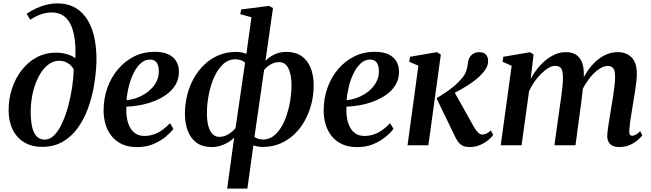

<svg xmlns="http://www.w3.org/2000/svg" viewBox="-20 -851 3814 1125"><path d="M227 9.5Q166 9.5 122 -17Q78 -43.5 54.2 -92Q30.5 -140.5 30.5 -205.5Q30.5 -273 50.8 -333.5Q71 -394 108 -441.2Q145 -488.5 196 -515.5Q247 -542.5 308 -542.5Q343 -542.5 374.2 -533Q405.5 -523.5 421.5 -509.5Q424.5 -582.5 415.8 -634Q407 -685.5 388.8 -717.2Q370.5 -749 343.8 -763.5Q317 -778 284 -778Q253 -778 223.2 -768.2Q193.5 -758.5 157.5 -735.5L136 -770Q162.5 -788.5 192.5 -802.2Q222.5 -816 253.2 -823.5Q284 -831 314.5 -831Q379.5 -831 424.2 -803.8Q469 -776.5 496.5 -728.5Q524 -680.5 535.5 -617.8Q547 -555 545 -484.5Q542.5 -418 530.5 -348.2Q518.5 -278.5 495 -214.8Q471.5 -151 434.8 -100.2Q398 -49.5 346.5 -20Q295 9.5 227 9.5ZM242.5 -33Q273 -33 299 -60Q325 -87 345.2 -131.8Q365.5 -176.5 380 -231Q394.5 -285.5 402.8 -341.5Q411 -397.5 412 -445Q403.5 -460.5 390.5 -471.8Q377.5 -483 361.5 -489Q345.5 -495 326.5 -495Q297.5 -495 272.2 -479Q247 -463 226.5 -434.5Q206 -406 191 -368.2Q176 -330.5 168 -286.5Q160 -242.5 160 -195.5Q160 -142.5 168.5 -106.2Q177 -70 195.5 -51.5Q214 -33 242.5 -33Z M996 -96Q981.5 -75.5 951.8 -50.5Q922 -25.5 879.5 -7.2Q837 11 783 11Q731 11 693.8 -6.8Q656.5 -24.5 632.8 -55Q609 -85.5 598 -123.8Q587 -162 587 -203Q587 -274.5 609.5 -337Q632 -399.5 672.5 -446.8Q713 -494 767.2 -520.8Q821.5 -547.5 885.5 -547.5Q935 -547.5 966.2 -532.8Q997.5 -518 1012.8 -492.2Q1028 -466.5 1028.5 -434Q1029 -389 1009 -355Q989 -321 955.2 -297Q921.5 -273 880.8 -257.5Q840 -242 798.2 -234.5Q756.5 -227 720.5 -226Q718.5 -191.5 723.5 -160.5Q728.5 -129.5 741 -105.8Q753.5 -82 774.5 -68.2Q795.5 -54.5 825.5 -54.5Q857.5 -54.5 884.8 -64.8Q912 -75 935 -92.2Q958 -109.5 976 -129.5ZM859.5 -502Q828.5 -502 804.5 -480.2Q780.5 -458.5 763 -423Q745.5 -387.5 735 -345.8Q724.5 -304 721.5 -264Q747.5 -266 774.5 -275Q801.5 -284 826 -299Q850.5 -314 869.8 -334.5Q889 -355 900 -380.2Q911 -405.5 910.5 -435Q910 -469.5 896.8 -485.8Q883.5 -502 859.5 -502Z M1311 254 1352 -44.5Q1338.5 -30.5 1318.2 -18Q1298 -5.5 1273.2 2.5Q1248.5 10.5 1220.5 10.5Q1165.5 10.5 1130.8 -15.5Q1096 -41.5 1079.8 -85.5Q1063.5 -129.5 1063.5 -185Q1063.5 -240.5 1076.8 -293.5Q1090 -346.5 1115.5 -392.2Q1141 -438 1177.8 -472.8Q1214.5 -507.5 1261 -527.2Q1307.5 -547 1363 -547Q1380 -547 1395 -544Q1410 -541 1423.5 -535.5L1453.5 -750L1387.5 -768L1393.5 -795.5L1556.5 -816.5L1579.5 -804L1535.5 -495Q1556.5 -516.5 1587.5 -531.8Q1618.5 -547 1658.5 -547Q1711.5 -547 1747 -522.2Q1782.5 -497.5 1800.2 -453.2Q1818 -409 1818 -350Q1818 -296 1804.8 -243.5Q1791.5 -191 1766.5 -145.2Q1741.5 -99.5 1705 -64.5Q1668.5 -29.5 1621.8 -9.8Q1575 10 1519 10Q1504.5 10 1490.5 7.5Q1476.5 5 1464.5 1L1429.5 254ZM1360 -100 1416 -484Q1405 -494 1390.8 -498.8Q1376.5 -503.5 1359.5 -503.5Q1318.5 -503.5 1287.2 -474.8Q1256 -446 1235 -399Q1214 -352 1203.2 -296.5Q1192.5 -241 1192.5 -187Q1192.5 -142 1201.2 -111.2Q1210 -80.5 1226 -64.8Q1242 -49 1264.5 -49Q1294 -49 1319.2 -65.2Q1344.5 -81.5 1360 -100ZM1527.5 -441.5 1471 -49Q1482 -41 1494.5 -37.2Q1507 -33.5 1522 -33.5Q1555 -33.5 1581.5 -53.2Q1608 -73 1628 -106.2Q1648 -139.5 1661.2 -180.5Q1674.5 -221.5 1681.2 -265.2Q1688 -309 1688 -349Q1688 -414 1669.8 -450.5Q1651.5 -487 1616 -487Q1590 -487 1567 -474Q1544 -461 1527.5 -441.5Z M2285.5 -96Q2271 -75.5 2241.2 -50.5Q2211.5 -25.5 2169 -7.2Q2126.5 11 2072.5 11Q2020.5 11 1983.2 -6.8Q1946 -24.5 1922.2 -55Q1898.5 -85.5 1887.5 -123.8Q1876.5 -162 1876.5 -203Q1876.5 -274.5 1899 -337Q1921.5 -399.5 1962 -446.8Q2002.5 -494 2056.8 -520.8Q2111 -547.5 2175 -547.5Q2224.5 -547.5 2255.8 -532.8Q2287 -518 2302.2 -492.2Q2317.5 -466.5 2318 -434Q2318.5 -389 2298.5 -355Q2278.5 -321 2244.8 -297Q2211 -273 2170.2 -257.5Q2129.5 -242 2087.8 -234.5Q2046 -227 2010 -226Q2008 -191.5 2013 -160.5Q2018 -129.5 2030.5 -105.8Q2043 -82 2064 -68.2Q2085 -54.5 2115 -54.5Q2147 -54.5 2174.2 -64.8Q2201.5 -75 2224.5 -92.2Q2247.5 -109.5 2265.5 -129.5ZM2149 -502Q2118 -502 2094 -480.2Q2070 -458.5 2052.5 -423Q2035 -387.5 2024.5 -345.8Q2014 -304 2011 -264Q2037 -266 2064 -275Q2091 -284 2115.5 -299Q2140 -314 2159.2 -334.5Q2178.5 -355 2189.5 -380.2Q2200.5 -405.5 2200 -435Q2199.5 -469.5 2186.2 -485.8Q2173 -502 2149 -502Z M2368 0 2431.5 -466 2377.5 -489.5 2383 -518.5 2540.5 -545.5 2563 -531 2490 0ZM2731 10.5Q2706.5 10.5 2690.2 2.2Q2674 -6 2663.2 -21.2Q2652.5 -36.5 2643.5 -56.5L2537.5 -275.5Q2568.5 -294 2594.5 -311.5Q2620.5 -329 2642.5 -348Q2664.5 -367 2683 -388.5Q2705.5 -413.5 2712.8 -437.8Q2720 -462 2721.5 -481.5Q2724 -503.5 2733.8 -517.8Q2743.5 -532 2757.8 -538.8Q2772 -545.5 2786.5 -545.5Q2815 -545.5 2827.5 -530.8Q2840 -516 2840 -495.5Q2840.5 -473.5 2830.5 -454.5Q2820.5 -435.5 2805 -419.5Q2789 -400.5 2763.5 -381Q2738 -361.5 2708.8 -343.5Q2679.5 -325.5 2651 -310.8Q2622.5 -296 2600.5 -286L2634.5 -326L2755 -110.5Q2767.5 -88 2780.2 -75.2Q2793 -62.5 2806.5 -62.5Q2816.5 -62.5 2829.5 -68Q2842.5 -73.5 2856 -87L2870 -60.5Q2860.5 -47 2841 -30.5Q2821.5 -14 2793.5 -1.8Q2765.5 10.5 2731 10.5Z M3106.5 -532 3089.5 -389.5Q3106 -420 3128.2 -448Q3150.5 -476 3177.2 -498Q3204 -520 3233.8 -532.8Q3263.5 -545.5 3295.5 -545.5Q3332 -545.5 3355.5 -530.2Q3379 -515 3390.5 -484.5Q3402 -454 3401 -408Q3401 -401 3400.2 -390.8Q3399.5 -380.5 3398 -368.8Q3396.5 -357 3395 -345L3379 -351.5Q3396.5 -395.5 3420.2 -431.2Q3444 -467 3472.2 -492.5Q3500.5 -518 3532.8 -531.8Q3565 -545.5 3599.5 -545.5Q3651.5 -545.5 3681.5 -513.8Q3711.5 -482 3711.5 -417Q3711.5 -396.5 3708 -367Q3704.5 -337.5 3699.2 -305Q3694 -272.5 3689 -243Q3685 -216 3680 -186.8Q3675 -157.5 3671.5 -130.8Q3668 -104 3667 -85.5Q3666.5 -68.5 3671 -62Q3675.5 -55.5 3683.5 -55.5Q3693 -55.5 3704.2 -61.5Q3715.5 -67.5 3731.5 -82.5L3743.5 -57.5Q3735.5 -47 3717.5 -31Q3699.5 -15 3672 -2.2Q3644.5 10.5 3608 10.5Q3583.5 10.5 3568 2.2Q3552.5 -6 3545.2 -20.8Q3538 -35.5 3538 -55.5Q3538.5 -71.5 3542.2 -99.2Q3546 -127 3551.5 -159.5Q3557 -192 3562 -222Q3567 -252.5 3572 -284.8Q3577 -317 3580.5 -347Q3584 -377 3584 -399.5Q3584 -436 3574 -450.2Q3564 -464.5 3540 -464.5Q3520.5 -464.5 3497.8 -451.2Q3475 -438 3452.2 -413.8Q3429.5 -389.5 3409.5 -357Q3389.5 -324.5 3376.5 -286L3397.5 -361.5Q3396 -341.5 3393.8 -320.2Q3391.5 -299 3389 -277.5Q3386.5 -256 3383.5 -235L3352 0H3228.5L3259.5 -221.5Q3264 -252 3268.5 -284.5Q3273 -317 3276 -346.8Q3279 -376.5 3278.5 -398.5Q3278 -437 3267.8 -451Q3257.5 -465 3231.5 -465Q3214 -465 3193.2 -452.8Q3172.5 -440.5 3151.5 -419.8Q3130.5 -399 3111.8 -372.5Q3093 -346 3080 -317L3036 0H2914L2978 -465.5L2924 -489.5L2929.5 -518.5L3085.5 -545Z"/></svg>

Font: Merriweather 72pt SemiBold
Style: Italic
Weight: 600
Italic angle: -7.8°
Version: Version 2.101